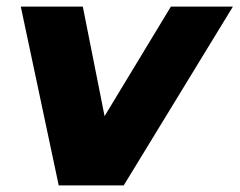

<svg xmlns="http://www.w3.org/2000/svg" viewBox="-20 -562 726 582"><path d="M498 -542H686L355 0H158L43 -542H231L297 -210Z"/></svg>

Font: My Font
Style: Italic
Weight: 500
Designer: Julieta Ulanovsky
Foundry: Julieta Ulanovsky
Version: ""